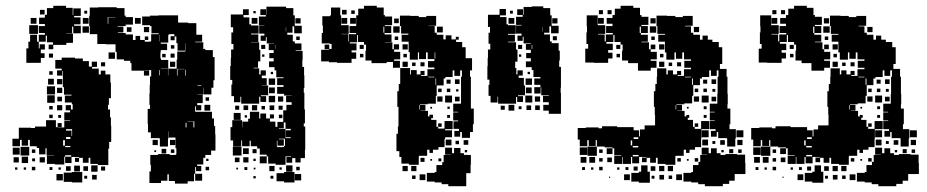

<svg xmlns="http://www.w3.org/2000/svg" viewBox="-20 -613 3201 663"><path d="M142 -490H138V-469H114V-493H135V-499H114V-523H135V-530H115V-552H135V-562H142V-585H164V-593H208V-586H231V-561H233V-584H259V-558H236V-553H258V-529H236V-524H259V-498H233V-521H229V-498H209V-497H232V-465H209V-458H164V-443H148V-459H163V-467H142ZM723 -149H724V-93H709V-78H689V-68H682V-45H661V-40H675V-22H657V-36H654V-13H650V13H628V21H584V12H563V-11H558V11H536V19H496V-21H501V-44H499V-78H526V-81H566V-78H587V-80H589V-101H586V-138H563V-159H562V-135H560V-107H532V-135H530V-136H501V-156H491V-185H490V-237H498V-251H496V-291H497V-320H498V-349H502V-371H478V-370H495V-352H477V-369H434V-395H430V-403H408V-408H383V-434H379V-460H345V-461H316V-495H290V-523H288V-559H290V-587H319V-588H383V-585H410V-559H414V-554H439V-528H414V-523H386V-521H406V-501H387V-499H414V-494H439V-475H448V-489H464V-475H480V-469H497V-470H502V-495H528V-498H503V-523H498V-526H471V-556H498V-559H527V-560H595V-535H630V-533H658V-493H678V-469H654V-467H682V-444H689V-440H715V-416H721V-336H717V-310H710V-287H682V-310H681V-286H662V-285H680V-257H661V-250H675V-232H657V-246H654V-227H712V-204H719V-178H723ZM118 -579H134V-563H118ZM271 -576H281V-566H271ZM378 -553V-554H352V-531H354V-553ZM86 -551H106V-531H86ZM266 -551H286V-531H266ZM446 -551H466V-531H446ZM81 -526H111V-496H81ZM265 -522H287V-500H265ZM477 -520H495V-502H477ZM434 -519V-503H418V-519ZM561 -493V-466H535V-462H557V-440H535V-432H534V-411H536V-406H561V-376H536V-375H560V-353H561V-376H590V-407H592V-435H620V-463H619V-438H593V-464H589V-487H583V-474H569V-488H582V-495H564V-493ZM134 -413H121V-396H71V-446H78V-469H84V-493H108V-469H114V-446H117V-460H135V-442H121V-429H134ZM531 -493H530V-470H531ZM480 -487H492V-475H480ZM570 -457H582V-445H570ZM377 -410H355V-432H377ZM149 -428H163V-414H149ZM569 -428H583V-414H569ZM552 -415H540V-427H552ZM360 -208H363V-179H364V-123H357V-100H354V-43H318V-47H292V-68H286V-51H266V-68H253V-71H227V-50H205V-72H226V-77H205V-72H202V-45H170V-47H142V-75H167V-76H141V-101H137V-80H115V-102H107V-108H83V-130H77V-110H55V-130H49V-108H23V-134H45V-172H87V-171H101V-176H139V-198H173V-174H179V-173H202V-195H222V-197H202V-225H222V-232H207V-250H225V-235H231V-253H228V-259H204V-283H227V-286H201V-312H197V-368H195V-352H177V-370H193V-376H171V-406H193V-414H239V-411H266V-402H287V-383H297V-400H315V-382H298V-376H321V-356H328V-369H344V-356H361V-328H363V-274H356V-251H353V-235H360ZM567 -400H585V-382H567ZM329 -384V-398H343V-384ZM617 -375H591V-352H593V-374H617ZM621 -372H619V-352H621ZM532 -353V-371H530V-353ZM162 -367V-355H150V-367ZM166 -321H146V-341H166ZM177 -340H195V-322H177ZM675 -318H662V-316H675ZM142 -315H170V-287H142ZM195 -292H177V-310H195ZM143 -284H169V-258H143ZM194 -279V-263H178V-279ZM690 -265V-277H702V-265ZM706 -231H686V-251H706ZM195 -232H177V-250H195ZM150 -247H162V-235H150ZM162 -205H150V-217H162ZM191 -216V-206H181V-216ZM648 -173H651V-194H628V-193H648ZM624 -189H621V-173H624ZM179 -188H193V-174H179ZM227 -144H229V-167H208V-162H227ZM223 -140H208V-133H223ZM507 -130H525V-112H507ZM567 -130H585V-112H567ZM198 -110H204V-129H198ZM223 -109H205V-105H223ZM81 -76H51V-106H81ZM48 -79H24V-103H48ZM538 -83V-99H554V-83ZM102 -85H90V-97H102ZM582 -97V-85H570V-97ZM519 -94V-88H513V-94ZM77 -50H55V-72H77ZM45 -52H27V-70H45ZM135 -52H117V-70H135ZM253 -54H239V-68H253ZM91 -56V-66H101V-56ZM692 -57V-65H700V-57ZM317 -20H295V-42H317ZM236 -21V-41H256V-21ZM208 -23V-39H224V-23ZM284 -23H268V-39H284ZM343 -24H329V-38H343ZM102 -25H90V-37H102ZM702 -25H690V-37H702ZM161 -26H151V-36H161ZM40 -27H32V-35H40ZM70 -27H62V-35H70ZM182 -27V-35H190V-27ZM200 -17H228V-19H264V17H228V15H200ZM678 -13V11H654V-13ZM197 10H175V-12H197ZM314 7H298V-9H314ZM281 4H271V-6H281Z M1029 -187V-176H1034V-96H1033V-67H1018V-52H1000V-67H989V-51H969V-71H985V-73H966V-44H932V-48H906V-73H901V-79H877V-100H868V-108H846V-127H842V-108H816V-128H813V-107H785V-128H776V-174H782V-198H816V-174H817V-193H837V-203H843V-227H875V-204H879V-221H899V-204H912V-193H931V-175H938V-192H958V-232H969V-251H987V-260H968V-282H987V-283H961V-289H937V-313H959V-319H937V-343H959V-346H934V-370H928V-381H909V-401H925V-412H910V-430H925V-440H908V-462H926V-463H901V-485H898V-472H880V-490H893V-497H875V-525H893V-526H874V-556H898V-561H879V-581H899V-562H900V-590H968V-585H993V-560H998V-524H1022V-498H996V-522H990V-500H972V-493H991V-470H998V-463H1021V-439H1001V-437H1025V-405H1024V-382H1030V-353H1031V-309H1029V-293H1031V-235H1033V-187ZM779 -321H782V-337H775V-385H777V-413H778V-442H786V-461H779V-501H785V-519H777V-563H819V-581H839V-561H821V-553H841V-529H847V-525H873V-497H847V-494H872V-468H847V-467H875V-441H879V-401H871V-379H856V-377H875V-356H880V-370H898V-352H884V-343H901V-319H884V-318H906V-284H881V-281H899V-261H879V-279H875V-255H813V-279H810V-260H788V-281H779ZM855 -575H863V-567H855ZM849 -551H869V-531H849ZM1000 -550H1018V-532H1000ZM968 -519H967V-504H968ZM1015 -487V-475H1003V-487ZM882 -458H896V-444H882ZM930 -445H931V-458H930ZM893 -425V-417H885V-425ZM915 -357V-365H923V-357ZM930 -320H908V-342H930ZM929 -311V-291H909V-311ZM930 -260H908V-282H930ZM940 -280H958V-262H940ZM868 -250V-232H850V-250ZM821 -249H837V-233H821ZM927 -249V-233H911V-249ZM792 -234V-248H806V-234ZM942 -248H956V-234H942ZM895 -247V-235H883V-247ZM811 -199H787V-223H811ZM912 -218H926V-204H912ZM955 -217V-205H943V-217ZM833 -215V-207H825V-215ZM966 -168V-136H984V-139H967V-163H984V-168H966V-190H960V-170H943V-168ZM961 -109H964V-134H943V-132H960V-110H938V-127H936V-109H937V-105H961ZM814 -76H784V-106H814ZM839 -81H819V-101H839ZM866 -84H852V-98H866ZM901 -49H877V-73H901ZM838 -52H820V-70H838ZM807 -53H791V-69H807ZM863 -57H855V-65H863ZM968 -20V-42H990V-20ZM928 -22H910V-40H928ZM1003 -25V-37H1015V-25ZM834 -26H824V-36H834ZM945 -27V-35H953V-27ZM802 -28H796V-34H802ZM856 -28V-34H862V-28ZM935 -15H961V-19H997V17H961V13H935ZM1020 10H998V-12H1020ZM924 4H914V-6H924ZM863 3H855V-5H863Z M1361 -403V-379H1337V-399H1315V-395H1263V-404H1242V-438H1244V-459H1237V-468H1216V-492H1213V-467H1188V-463H1211V-439H1194V-432H1210V-410H1194V-396H1144V-398H1116V-401H1089V-441H1116V-443H1101V-459H1117V-444H1125V-461H1119V-463H1091V-499H1095V-525H1093V-557H1120V-560H1123V-587H1155V-560H1158V-526H1184V-496H1159V-495H1183V-470H1185V-495H1210V-499H1187V-523H1210V-560H1217V-583H1237V-593H1281V-587H1305V-561H1309V-556H1334V-526H1309V-523H1331V-499H1308V-494H1332V-468H1309V-467H1335V-443H1340V-460H1358V-442H1341V-434H1362V-408H1341V-403ZM1161 -579H1177V-563H1161ZM1193 -577H1205V-565H1193ZM1606 -238H1616V-184H1613V-157H1603V-137H1575V-157H1569V-141H1549V-161H1565V-168H1546V-194H1562V-197H1545V-225H1562V-227H1545V-255H1572V-348H1575V-370H1569V-351H1549V-370H1543V-347H1518V-342H1512V-318H1488V-282H1485V-255H1457V-253H1430V-251H1449V-231H1433V-230H1458V-211H1463V-217H1475V-205H1469V-199H1487V-175H1493V-169H1515V-195H1543V-167H1517V-163H1541V-139H1517V-133H1515V-105H1494V-96H1475V-85H1463V-96H1455V-75H1427V-73H1426V-44H1392V-48H1366V-71H1359V-91H1349V-151H1354V-176H1356V-244H1352V-298H1357V-323H1362V-378H1396V-356H1399V-371H1419V-356H1432V-368H1446V-354H1434V-351H1456V-374H1480V-380H1458V-402H1480V-409H1457V-432H1451V-409H1427V-432H1423V-407H1395V-433H1391V-469H1367V-493H1390V-497H1365V-523H1361V-559H1397V-558H1426V-554H1452V-558H1486V-524H1460V-523H1481V-500H1488V-493H1511V-477H1519V-491H1539V-477H1554V-486H1564V-476H1555V-468H1576V-450H1588V-412H1610V-370H1603V-348H1606ZM1159 -551H1179V-531H1159ZM1189 -551H1209V-531H1189ZM1341 -549H1357V-533H1341ZM1338 -522H1360V-500H1338ZM1307 -521H1304V-500H1307ZM1489 -521H1509V-501H1489ZM1355 -487V-475H1343V-487ZM1370 -460H1388V-442H1370ZM1236 -444H1222V-458H1236ZM1483 -432H1481V-410H1483ZM1235 -415H1223V-427H1235ZM1385 -427V-415H1373V-427ZM1388 -382H1370V-400H1388ZM1432 -398H1446V-384H1432ZM1403 -385V-397H1415V-385ZM1459 -348V-346H1480V-348ZM1484 -320H1486V-342H1484ZM1551 -339H1567V-323H1551ZM1522 -338H1536V-324H1522ZM1493 -295V-307H1505V-295ZM1535 -307V-295H1523V-307ZM1563 -305V-297H1555V-305ZM1517 -283H1541V-259H1517ZM1508 -262H1490V-280H1508ZM1567 -263H1551V-279H1567ZM1429 -250H1427V-235H1429ZM1525 -237V-245H1533V-237ZM1472 -244V-238H1466V-244ZM1534 -206H1524V-216H1534ZM1493 -187H1505V-175H1493ZM1519 -111V-131H1539V-111ZM1581 -129H1597V-113H1581ZM1553 -115V-127H1565V-115ZM1570 -84H1582V-78H1606V-44H1605V-15H1590V30H1528V23H1505V17H1481V14H1454V-16H1481V-19H1487V-43H1507V-53H1512V-78H1536V-79H1517V-103H1541V-84H1548V-102H1570ZM1593 -95V-87H1585V-95ZM1432 -54V-68H1446V-54ZM1494 -56V-66H1504V-56ZM1466 -58V-64H1472V-58ZM1388 -22H1370V-40H1388ZM1418 -22H1400V-40H1418ZM1449 9H1429V-11H1449ZM1415 5H1403V-7H1415Z M1911 -404V-382H1917V-310H1916V-292H1917V-220H1875V-231H1856V-251H1875V-260H1855V-282H1875V-284H1849V-311H1847V-290H1825V-312H1846V-320H1825V-342H1846V-347H1822V-371H1816V-381H1796V-401H1813V-412H1797V-430H1813V-441H1796V-461H1813V-463H1788V-486H1785V-472H1767V-490H1781V-497H1762V-525H1781V-527H1762V-555H1785V-561H1766V-581H1786V-562H1788V-589H1816V-591H1856V-585H1880V-560H1885V-524H1909V-498H1883V-522H1877V-500H1859V-494H1879V-470H1885V-464H1909V-438H1913V-404ZM1771 -344H1789V-318H1793V-284H1769V-281H1786V-261H1766V-278H1762V-255H1700V-279H1698V-259H1674V-282H1667V-320H1670V-338H1663V-384H1664V-413H1665V-442H1673V-462H1667V-500H1672V-520H1665V-562H1705V-582H1727V-560H1707V-554H1729V-529H1734V-526H1761V-496H1734V-493H1758V-469H1734V-467H1762V-442H1767V-400H1759V-378H1763V-356H1767V-370H1785V-352H1771ZM1741 -576H1751V-566H1741ZM1736 -551H1756V-531H1736ZM1887 -550H1905V-532H1887ZM1855 -519H1854V-504H1855ZM1903 -488V-474H1889V-488ZM1769 -458H1783V-444H1769ZM1816 -444H1818V-458H1816ZM1780 -425V-417H1772V-425ZM1802 -357V-365H1810V-357ZM1817 -320H1795V-342H1817ZM1816 -311V-291H1796V-311ZM1818 -259H1794V-283H1818ZM1845 -262H1827V-280H1845ZM1756 -231H1736V-251H1756ZM1814 -233H1798V-249H1814ZM1844 -233H1828V-249H1844ZM1723 -234H1709V-248H1723ZM1781 -236H1771V-246H1781Z M2080 -396H2030V-397H2001V-445H2011V-461H2005V-501H2007V-522H2006V-560H2044V-526H2070V-496H2045V-494H2068V-470H2072V-494H2096V-499H2073V-523H2095V-531H2075V-551H2095V-561H2103V-583H2123V-593H2167V-586H2190V-561H2195V-555H2219V-527H2195V-523H2217V-499H2193V-521H2189V-499H2193V-493H2217V-469H2195V-467H2221V-443H2227V-434H2248V-408H2227V-403H2247V-379H2227V-369H2183V-395H2149V-404H2128V-438H2130V-459H2123V-468H2102V-492H2098V-468H2074V-462H2096V-440H2080V-431H2095V-411H2080ZM2048 -578H2062V-564H2048ZM2078 -578H2092V-564H2078ZM2341 -75H2313V-73H2312V-44H2278V-47H2251V-68H2245V-51H2225V-68H2213V-53H2197V-69H2212V-71H2187V-49H2163V-71H2159V-47H2131V-71H2129V-47H2101V-75H2125V-77H2101V-101H2095V-104H2068V-107H2041V-129H2037V-109H2013V-129H2008V-108H1982V-131H1975V-171H2003V-173H2047V-170H2059V-177H2111V-174H2168V-163H2187V-142H2190V-166H2206V-180H2242V-217H2241V-244H2238V-298H2243V-323H2248V-348H2249V-377H2281V-356H2286V-370H2304V-356H2318V-368H2332V-354H2320V-351H2342V-374H2366V-379H2343V-403H2366V-408H2342V-432H2336V-410H2314V-432H2309V-407H2281V-432H2276V-469H2253V-493H2276V-496H2250V-523H2247V-559H2283V-558H2312V-554H2338V-558H2372V-524H2346V-522H2366V-500H2374V-493H2397V-476H2406V-490H2424V-476H2440V-468H2462V-450H2474V-392H2466V-375H2489V-348H2492V-289H2493V-253H2492V-238H2502V-184H2499V-167H2521V-135H2519V-107H2491V-135H2489V-136H2460V-157H2455V-141H2435V-161H2451V-167H2431V-195H2448V-197H2431V-225H2448V-227H2431V-255H2457V-289H2458V-348H2461V-370H2455V-351H2435V-370H2429V-347H2404V-342H2397V-319H2374V-282H2370V-256H2343V-253H2316V-251H2335V-231H2319V-230H2344V-211H2350V-216H2360V-206H2355V-199H2373V-175H2379V-168H2401V-195H2429V-167H2402V-134H2401V-105H2380V-96H2361V-85H2349V-96H2341ZM2045 -551H2065V-531H2045ZM2226 -550H2244V-532H2226ZM2224 -522H2246V-500H2224ZM2376 -520H2394V-502H2376ZM2241 -487V-475H2229V-487ZM2256 -460H2274V-442H2256ZM2227 -459H2243V-443H2227ZM2108 -458H2122V-444H2108ZM2121 -427V-415H2109V-427ZM2271 -427V-415H2259V-427ZM2274 -382H2256V-400H2274ZM2318 -398H2332V-384H2318ZM2289 -385V-397H2301V-385ZM2345 -346H2366V-348H2345ZM2370 -320H2373V-342H2370ZM2437 -339H2453V-323H2437ZM2408 -338H2422V-324H2408ZM2379 -295V-307H2391V-295ZM2421 -307V-295H2409V-307ZM2450 -306V-296H2440V-306ZM2403 -283H2427V-259H2403ZM2394 -262H2376V-280H2394ZM2453 -263H2437V-279H2453ZM2315 -250H2313V-235H2315ZM2410 -246H2420V-236H2410ZM2358 -244V-238H2352V-244ZM2420 -206H2410V-216H2420ZM2379 -187H2391V-175H2379ZM2403 -163H2427V-139H2403ZM2523 -163H2547V-139H2523ZM2184 -133V-139H2168V-133ZM2425 -131V-111H2405V-131ZM2526 -130H2544V-112H2526ZM2467 -129H2483V-113H2467ZM2163 -128H2158V-111H2163ZM2450 -126V-116H2440V-126ZM2165 -104H2184V-109H2165ZM2041 -75H2009V-107H2041ZM2008 -78H1982V-104H2008ZM2553 -79V-50H2554V-12H2517V11H2498V22H2476V30H2414V23H2391V17H2367V14H2340V-16H2367V-19H2373V-43H2392V-54H2398V-78H2422V-79H2403V-103H2427V-84H2435V-101H2455V-84H2468V-78H2485V-81H2525V-79ZM2095 -81H2075V-101H2095ZM2512 -98V-84H2498V-98ZM2061 -85H2049V-97H2061ZM2541 -97V-85H2529V-97ZM2479 -95V-87H2471V-95ZM2185 -73V-78H2165V-73ZM2005 -51H1985V-71H2005ZM2035 -51H2015V-71H2035ZM2093 -53H2077V-69H2093ZM2061 -55H2049V-67H2061ZM2331 -67V-55H2319V-67ZM2391 -55H2379V-67H2391ZM2358 -64V-58H2352V-64ZM2194 -42H2216V-20H2224V18H2186V14H2160V-16H2186V-20H2194ZM2274 -22H2256V-40H2274ZM2304 -22H2286V-40H2304ZM2243 -23H2227V-39H2243ZM2168 -24V-38H2182V-24ZM2061 -25H2049V-37H2061ZM2000 -26H1990V-36H2000ZM2140 -26V-36H2150V-26ZM2029 -27H2021V-35H2029ZM2119 -27H2111V-35H2119ZM2155 9H2135V-11H2155ZM2335 9H2315V-11H2335ZM2273 7H2257V-9H2273ZM2301 5H2289V-7H2301ZM2240 4H2230V-6H2240ZM2087 1H2083V-3H2087Z M2679 -396H2629V-397H2600V-445H2610V-461H2604V-501H2606V-522H2605V-560H2643V-526H2669V-496H2644V-494H2667V-470H2671V-494H2695V-499H2672V-523H2694V-531H2674V-551H2694V-561H2702V-583H2722V-593H2766V-586H2789V-561H2794V-555H2818V-527H2794V-523H2816V-499H2792V-521H2788V-499H2792V-493H2816V-469H2794V-467H2820V-443H2826V-434H2847V-408H2826V-403H2846V-379H2826V-369H2782V-395H2748V-404H2727V-438H2729V-459H2722V-468H2701V-492H2697V-468H2673V-462H2695V-440H2679V-431H2694V-411H2679ZM2647 -578H2661V-564H2647ZM2677 -578H2691V-564H2677ZM2940 -75H2912V-73H2911V-44H2877V-47H2850V-68H2844V-51H2824V-68H2812V-53H2796V-69H2811V-71H2786V-49H2762V-71H2758V-47H2730V-71H2728V-47H2700V-75H2724V-77H2700V-101H2694V-104H2667V-107H2640V-129H2636V-109H2612V-129H2607V-108H2581V-131H2574V-171H2602V-173H2646V-170H2658V-177H2710V-174H2767V-163H2786V-142H2789V-166H2805V-180H2841V-217H2840V-244H2837V-298H2842V-323H2847V-348H2848V-377H2880V-356H2885V-370H2903V-356H2917V-368H2931V-354H2919V-351H2941V-374H2965V-379H2942V-403H2965V-408H2941V-432H2935V-410H2913V-432H2908V-407H2880V-432H2875V-469H2852V-493H2875V-496H2849V-523H2846V-559H2882V-558H2911V-554H2937V-558H2971V-524H2945V-522H2965V-500H2973V-493H2996V-476H3005V-490H3023V-476H3039V-468H3061V-450H3073V-392H3065V-375H3088V-348H3091V-289H3092V-253H3091V-238H3101V-184H3098V-167H3120V-135H3118V-107H3090V-135H3088V-136H3059V-157H3054V-141H3034V-161H3050V-167H3030V-195H3047V-197H3030V-225H3047V-227H3030V-255H3056V-289H3057V-348H3060V-370H3054V-351H3034V-370H3028V-347H3003V-342H2996V-319H2973V-282H2969V-256H2942V-253H2915V-251H2934V-231H2918V-230H2943V-211H2949V-216H2959V-206H2954V-199H2972V-175H2978V-168H3000V-195H3028V-167H3001V-134H3000V-105H2979V-96H2960V-85H2948V-96H2940ZM2644 -551H2664V-531H2644ZM2825 -550H2843V-532H2825ZM2823 -522H2845V-500H2823ZM2975 -520H2993V-502H2975ZM2840 -487V-475H2828V-487ZM2855 -460H2873V-442H2855ZM2826 -459H2842V-443H2826ZM2707 -458H2721V-444H2707ZM2720 -427V-415H2708V-427ZM2870 -427V-415H2858V-427ZM2873 -382H2855V-400H2873ZM2917 -398H2931V-384H2917ZM2888 -385V-397H2900V-385ZM2944 -346H2965V-348H2944ZM2969 -320H2972V-342H2969ZM3036 -339H3052V-323H3036ZM3007 -338H3021V-324H3007ZM2978 -295V-307H2990V-295ZM3020 -307V-295H3008V-307ZM3049 -306V-296H3039V-306ZM3002 -283H3026V-259H3002ZM2993 -262H2975V-280H2993ZM3052 -263H3036V-279H3052ZM2914 -250H2912V-235H2914ZM3009 -246H3019V-236H3009ZM2957 -244V-238H2951V-244ZM3019 -206H3009V-216H3019ZM2978 -187H2990V-175H2978ZM3002 -163H3026V-139H3002ZM3122 -163H3146V-139H3122ZM2783 -133V-139H2767V-133ZM3024 -131V-111H3004V-131ZM3125 -130H3143V-112H3125ZM3066 -129H3082V-113H3066ZM2762 -128H2757V-111H2762ZM3049 -126V-116H3039V-126ZM2764 -104H2783V-109H2764ZM2640 -75H2608V-107H2640ZM2607 -78H2581V-104H2607ZM3152 -79V-50H3153V-12H3116V11H3097V22H3075V30H3013V23H2990V17H2966V14H2939V-16H2966V-19H2972V-43H2991V-54H2997V-78H3021V-79H3002V-103H3026V-84H3034V-101H3054V-84H3067V-78H3084V-81H3124V-79ZM2694 -81H2674V-101H2694ZM3111 -98V-84H3097V-98ZM2660 -85H2648V-97H2660ZM3140 -97V-85H3128V-97ZM3078 -95V-87H3070V-95ZM2784 -73V-78H2764V-73ZM2604 -51H2584V-71H2604ZM2634 -51H2614V-71H2634ZM2692 -53H2676V-69H2692ZM2660 -55H2648V-67H2660ZM2930 -67V-55H2918V-67ZM2990 -55H2978V-67H2990ZM2957 -64V-58H2951V-64ZM2793 -42H2815V-20H2823V18H2785V14H2759V-16H2785V-20H2793ZM2873 -22H2855V-40H2873ZM2903 -22H2885V-40H2903ZM2842 -23H2826V-39H2842ZM2767 -24V-38H2781V-24ZM2660 -25H2648V-37H2660ZM2599 -26H2589V-36H2599ZM2739 -26V-36H2749V-26ZM2628 -27H2620V-35H2628ZM2718 -27H2710V-35H2718ZM2754 9H2734V-11H2754ZM2934 9H2914V-11H2934ZM2872 7H2856V-9H2872ZM2900 5H2888V-7H2900ZM2839 4H2829V-6H2839ZM2686 1H2682V-3H2686Z"/></svg>

Font: Rubik-Storm
Style: Regular
Weight: 400
Designer: NaN (generative design), Hubert & Fischer (Rubik source font outlines)
Foundry: NaN, Hubert & Fischer
Version: Version 1.000